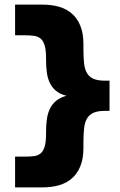

<svg xmlns="http://www.w3.org/2000/svg" viewBox="-20 -747 516 826"><path d="M338.9 -109.9Q338.9 -64.5 325.9 -32.5Q313 -0.5 289.8 20Q266.6 40.5 234.4 49.8Q202.1 59.1 164.1 59.1H44.9V-73.2H86.9Q109.4 -73.2 126.5 -75.4Q143.6 -77.6 155 -87.4Q166.5 -97.2 172.4 -117.2Q178.2 -137.2 178.2 -172.9V-182.1Q178.2 -209.5 181.6 -234.1Q185.1 -258.8 194.6 -278.8Q204.1 -298.8 221.4 -313.2Q238.8 -327.6 266.1 -335Q238.3 -341.8 220.9 -356.2Q203.6 -370.6 194.1 -390.9Q184.6 -411.1 181.4 -435.8Q178.2 -460.4 178.2 -487.8V-495.1Q178.2 -530.8 172.4 -550.8Q166.5 -570.8 155 -580.6Q143.6 -590.3 126.5 -592.8Q109.4 -595.2 86.9 -595.2H44.9V-727.1H164.1Q202.1 -727.1 234.4 -717.8Q266.6 -708.5 289.8 -688Q313 -667.5 325.9 -635.5Q338.9 -603.5 338.9 -558.1V-538.1Q338.9 -502 341.6 -475.8Q344.2 -449.7 354 -432.9Q363.8 -416 382.1 -408Q400.4 -399.9 432.1 -399.9H451.2V-270H432.1Q401.4 -270 383.1 -262.2Q364.7 -254.4 354.7 -237.8Q344.7 -221.2 341.8 -195.3Q338.9 -169.4 338.9 -132.8Z"/></svg>

Font: Syncopate
Style: Bold
Weight: 700
Designer: Astigmatic (AOETI)
Foundry: Astigmatic (AOETI)
Version: Version 1.001 2011